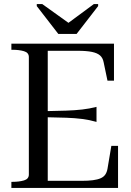

<svg xmlns="http://www.w3.org/2000/svg" viewBox="-20 -925 645 945"><path d="M267 -758H357L463 -895V-905H442L312 -809H322L188 -905H161V-895ZM561 -207V0H36V-30H42Q74 -30 98 -37Q122 -44 122 -66V-644Q122 -666 98 -673Q74 -680 42 -680H36V-710H541V-528H509L490 -619Q486 -640 472.5 -652Q459 -664 432.5 -669.5Q406 -675 363 -675H215V-35H382Q414 -35 437 -38Q460 -41 475 -47.5Q490 -54 498 -65.5Q506 -77 509 -94L528 -207ZM206 -378Q263 -379 306 -380.5Q349 -382 384.5 -386Q420 -390 455 -399V-325Q420 -335 384.5 -339.5Q349 -344 306 -345.5Q263 -347 206 -348Z"/></svg>

Font: Roboto Serif 144pt
Style: Regular
Weight: 400
Version: Version 1.008